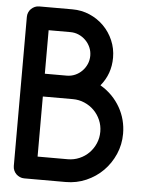

<svg xmlns="http://www.w3.org/2000/svg" viewBox="-55 -825 656 869"><g transform="rotate(5 273.5 -390.5)"><path d="M238.8 -781.2Q280.3 -781.2 317.1 -765.4Q354 -749.5 381.6 -721.9Q409.2 -694.3 425 -657.5Q440.9 -620.6 440.9 -579.1Q440.9 -504.9 395 -449.7Q424.8 -432.1 447.3 -409.2Q469.7 -386.2 485.1 -359.1Q500.5 -332 508.3 -302Q516.1 -272 516.1 -240.2Q516.1 -190.9 497.1 -147.2Q478 -103.5 445.6 -70.8Q413.1 -38.1 369.4 -19Q325.7 0 276.4 0H87.9Q77.1 0 67.9 -4.2Q58.6 -8.3 51.5 -15.1Q44.4 -22 40.3 -31.5Q36.1 -41 36.1 -51.8V-729.5Q36.1 -740.2 40.3 -749.8Q44.4 -759.3 51.5 -766.1Q58.6 -772.9 67.9 -777.1Q77.1 -781.2 87.9 -781.2ZM139.6 -376.5V-103.5H276.4Q304.7 -103.5 329.6 -114.3Q354.5 -125 372.8 -143.6Q391.1 -162.1 401.9 -187Q412.6 -211.9 412.6 -240.2Q412.6 -268.1 401.9 -293Q391.1 -317.9 372.6 -336.4Q354 -355 329.1 -365.7Q304.2 -376.5 276.4 -376.5ZM139.6 -677.7V-480H238.8Q259.3 -480 277.1 -487.8Q294.9 -495.6 308.3 -509.3Q321.8 -522.9 329.6 -540.8Q337.4 -558.6 337.4 -579.1Q337.4 -599.1 329.6 -616.9Q321.8 -634.8 308.1 -648.4Q294.4 -662.1 276.6 -669.9Q258.8 -677.7 238.8 -677.7Z"/></g></svg>

Font: Comfortaa
Style: Bold
Weight: 700
Designer: Johan Aakerlund
Foundry: Johan Aakerlund
Version: Version 2.001; ttfautohint (v1.4.1)